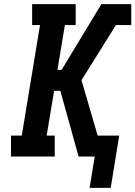

<svg xmlns="http://www.w3.org/2000/svg" viewBox="-20 -755 653 926"><path d="M412 151 437 0H359L271 -317H241L205 -101H244V0H33V-101H85L173 -634H135V-735H345V-634H293L257 -418H277L469 -735H613V-634H539L373 -368L451 -101H555L514 151Z"/></svg>

Font: Iosevka Curly Slab ExObl
Style: Bold
Weight: 700
Width: 7
Italic angle: -9°
Monospace: yes
Designer: Belleve Invis
Foundry: Belleve Invis
Version: Version 11.0.0; ttfautohint (v1.8.3)